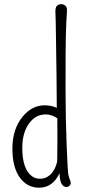

<svg xmlns="http://www.w3.org/2000/svg" viewBox="-20 -877 402 908"><path d="M251.5 -214.8 251 -317.9Q222.7 -335.9 197.5 -335.9Q172.4 -335.9 153.6 -325.9Q134.8 -315.9 119.6 -295.9Q85.4 -251.5 85.4 -178.2Q85.4 -75.2 132.8 -42.5Q148.4 -31.7 168.5 -31.7Q188.5 -31.7 202.6 -40Q216.8 -48.3 226.6 -60.5Q244.1 -83 250.5 -113.8Q251.5 -153.8 251.5 -214.8ZM294.9 7.3Q263.2 7.3 261.7 -55.7Q261.7 -57.1 261.7 -58.1Q229.5 10.7 165 10.7Q109.4 10.7 75.2 -35.2Q38.6 -84.5 38.6 -173.3Q38.6 -266.6 86.9 -325.2Q130.9 -378.9 190.9 -378.9Q224.6 -378.9 248.5 -366.7Q248 -401.9 248 -439.5Q247.6 -486.3 247.1 -533Q246.6 -579.6 245.8 -623.5Q245.1 -667.5 244.6 -706.1Q243.7 -786.6 242.2 -814.5Q240.7 -842.3 249.5 -849.9Q258.3 -857.4 269.3 -857.4Q280.3 -857.4 289.3 -849.9Q298.3 -842.3 296.6 -822.3Q294.9 -802.2 293.5 -771Q292 -739.7 291.3 -703.1Q290.5 -666.5 290.3 -625.7Q290 -585 290 -450.9Q290 -316.9 295.2 -191.2Q300.3 -65.4 302.5 -54.2Q304.7 -43 307.4 -35.2Q310.1 -27.3 312.3 -22.5Q314.5 -17.6 314.5 -10.7Q314.5 -3.9 308.3 1.7Q302.2 7.3 294.9 7.3Z"/></svg>

Font: Pompiere
Style: Regular
Weight: 400
Designer: Karolina Lach
Foundry: Sorkin Type Co.
Version: Version 1.002